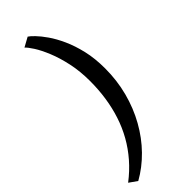

<svg xmlns="http://www.w3.org/2000/svg" viewBox="-336 -887 1083 1083"><g transform="rotate(-45 205.0 -345.5)"><path d="M352 -419Q352 -323 328.8 -234.8Q305.5 -146.5 263 -70.8Q220.5 5 162.5 64.2Q104.5 123.5 35 162.5L-12.5 129Q41 88 82.2 40.5Q123.5 -7 153.8 -60.8Q184 -114.5 203.2 -173.5Q222.5 -232.5 232 -296.5Q241.5 -360.5 241.5 -428Q241.5 -506.5 227 -573.5Q212.5 -640.5 191 -692.8Q169.5 -745 148 -778.5Q126.5 -812 113 -823.5L169.5 -854.5Q181 -847.5 202.5 -825.5Q224 -803.5 249.5 -767Q275 -730.5 298.2 -679.5Q321.5 -628.5 336.8 -563.2Q352 -498 352 -419Z"/></g></svg>

Font: Merriweather 28pt SemiBold
Style: Italic
Weight: 600
Italic angle: -7.8°
Version: Version 2.101